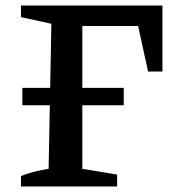

<svg xmlns="http://www.w3.org/2000/svg" viewBox="-20 -675 647 695"><path d="M56 0V-38Q82 -48 106.5 -54Q131 -60 156 -64L166 -589L56 -613V-655H568V-416H516L480 -581H278V-64L404 -43V0ZM61 -294V-357H428V-294Z"/></svg>

Font: Piazzolla 24pt SemiBold
Style: Regular
Weight: 600
Designer: Juan Pablo del Peral
Foundry: Huerta Tipografica
Version: Version 2.005